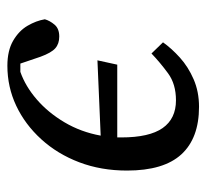

<svg xmlns="http://www.w3.org/2000/svg" viewBox="-40 -520 572 533"><g transform="rotate(90 246.5 -254.0)"><path d="M163 12Q121 12 93.5 -4Q66 -20 52 -44Q38 -68 34 -92Q38 -106 49 -119Q60 -132 82 -132Q102 -132 114.5 -121Q127 -110 138 -80L157 -24H180Q220 -38 256.5 -69.5Q293 -101 320 -146.5Q347 -192 357 -247L148 -238L160 -293H362Q362 -295 362 -298Q362 -301 362 -304Q362 -382 336 -419Q310 -456 259 -456Q214 -456 184 -434Q154 -412 129 -388L98 -420Q115 -444 140.5 -467Q166 -490 200.5 -505Q235 -520 277 -520Q364 -520 409 -471Q454 -422 454 -320Q454 -248 431 -187.5Q408 -127 367 -82Q326 -37 274 -12.5Q222 12 163 12Z"/></g></svg>

Font: Source Serif 4 Caption
Style: Italic
Weight: 400
Italic angle: -12°
Designer: Frank Grießhammer
Foundry: Adobe Systems Incorporated
Version: Version 4.004;hotconv 1.0.117;makeotfexe 2.5.65602